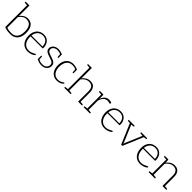

<svg xmlns="http://www.w3.org/2000/svg" viewBox="452 -2433 4147 4147"><g transform="rotate(45 2525.5 -359.0)"><path d="M270 6Q235 6 203 3.5Q171 1 142 -6Q113 -13 86 -26V-726H127V-406Q159 -451 204.5 -477.5Q250 -504 303 -504Q366 -504 409 -475.5Q452 -447 474.5 -391Q497 -335 497 -254Q497 -180 472.5 -120.5Q448 -61 397.5 -27.5Q347 6 270 6ZM269 -26Q332 -26 373 -54Q414 -82 434.5 -133Q455 -184 455 -252Q455 -363 414 -417.5Q373 -472 292 -472Q242 -472 200 -445Q158 -418 127 -371V-50Q159 -36 193 -31Q227 -26 269 -26ZM99 -726 94 -690 18 -697Q14 -698 11 -700.5Q8 -703 8 -708V-726Z M799 6Q729 6 678.5 -26.5Q628 -59 600.5 -118.5Q573 -178 573 -258Q573 -330 599.5 -385.5Q626 -441 676 -472.5Q726 -504 796 -504Q854 -504 897 -477.5Q940 -451 964.5 -403Q989 -355 989 -287Q989 -278 986.5 -274.5Q984 -271 977 -271H614Q614 -266 614 -261.5Q614 -257 614 -249Q616 -146 665 -86Q714 -26 802 -26Q839 -26 870.5 -37.5Q902 -49 925.5 -62Q949 -75 958 -79Q965 -81 970 -76L979 -63Q964 -43 934.5 -27.5Q905 -12 869 -3Q833 6 799 6ZM616 -298H952Q952 -378 909.5 -425.5Q867 -473 797 -473Q718 -473 671 -425.5Q624 -378 616 -298Z M1221 8Q1174 8 1136 -4.5Q1098 -17 1072 -31V-70L1095 -60Q1108 -49 1140.5 -35.5Q1173 -22 1219 -22Q1283 -22 1318.5 -55Q1354 -88 1354 -136Q1354 -171 1334.5 -190.5Q1315 -210 1283 -222Q1251 -234 1215 -245Q1178 -256 1146 -270.5Q1114 -285 1094.5 -308.5Q1075 -332 1075 -370Q1075 -409 1096.5 -439Q1118 -469 1154.5 -486.5Q1191 -504 1236 -504Q1273 -504 1308 -494.5Q1343 -485 1370 -475V-443L1343 -451Q1321 -461 1291 -467Q1261 -473 1238 -473Q1203 -473 1174.5 -460Q1146 -447 1129.5 -425Q1113 -403 1113 -375Q1113 -343 1134 -324Q1155 -305 1187.5 -294Q1220 -283 1253 -272Q1289 -261 1320.5 -246Q1352 -231 1372 -207Q1392 -183 1392 -142Q1392 -99 1371 -65Q1350 -31 1311.5 -11.5Q1273 8 1221 8ZM1337 -460 1370 -451V-363H1354Q1349 -363 1346 -366.5Q1343 -370 1343 -374ZM1104 -45 1072 -54V-142H1088Q1093 -142 1095.5 -138.5Q1098 -135 1099 -132Z M1686 6Q1621 6 1573 -25.5Q1525 -57 1499 -114.5Q1473 -172 1473 -248Q1473 -324 1499 -381.5Q1525 -439 1575 -471.5Q1625 -504 1697 -504Q1729 -504 1764.5 -495Q1800 -486 1834 -470V-446L1809 -447Q1783 -459 1756.5 -465.5Q1730 -472 1699 -472Q1639 -472 1598.5 -444Q1558 -416 1536.5 -366Q1515 -316 1515 -248Q1515 -148 1561.5 -87Q1608 -26 1692 -26Q1725 -26 1751 -34.5Q1777 -43 1797.5 -55.5Q1818 -68 1831 -79Q1834 -81 1837.5 -80Q1841 -79 1842 -76L1853 -63Q1829 -32 1785 -13Q1741 6 1686 6ZM1801 -455 1834 -446V-358H1817Q1812 -358 1809.5 -361.5Q1807 -365 1807 -369Z M1992 0V-726H2033V-407Q2066 -451 2112.5 -477.5Q2159 -504 2213 -504Q2269 -504 2305 -481.5Q2341 -459 2359.5 -417Q2378 -375 2378 -317V0H2338V-317Q2338 -391 2305 -431.5Q2272 -472 2204 -472Q2153 -472 2110 -445.5Q2067 -419 2033 -373V0ZM2365 0 2370 -37 2446 -29Q2451 -29 2454 -26Q2457 -23 2457 -18V0ZM1914 0V-18Q1914 -23 1917 -26Q1920 -29 1924 -29L2000 -37L2005 0ZM2005 -726 2000 -690 1924 -697Q1920 -698 1917 -700.5Q1914 -703 1914 -708V-726ZM2020 0 2024 -37 2101 -29Q2105 -29 2108 -26Q2111 -23 2111 -18V0Z M2583 0V-496H2604Q2612 -496 2615 -493Q2618 -490 2619 -482L2622 -367Q2645 -432 2685 -468.5Q2725 -505 2786 -505Q2809 -505 2828.5 -500Q2848 -495 2865 -486L2859 -459Q2858 -455 2855 -453Q2852 -451 2848 -452Q2840 -454 2820 -459.5Q2800 -465 2779 -465Q2721 -465 2684 -428Q2647 -391 2624 -322V0ZM2611 0 2615 -37 2692 -29Q2696 -29 2699 -26Q2702 -23 2702 -18V0ZM2505 0V-18Q2505 -23 2508 -26Q2511 -29 2515 -29L2591 -37L2596 0ZM2596 -496 2591 -460 2515 -467Q2511 -468 2508 -470.5Q2505 -473 2505 -478V-496Z M3146 6Q3076 6 3025.5 -26.5Q2975 -59 2947.5 -118.5Q2920 -178 2920 -258Q2920 -330 2946.5 -385.5Q2973 -441 3023 -472.5Q3073 -504 3143 -504Q3201 -504 3244 -477.5Q3287 -451 3311.5 -403Q3336 -355 3336 -287Q3336 -278 3333.5 -274.5Q3331 -271 3324 -271H2961Q2961 -266 2961 -261.5Q2961 -257 2961 -249Q2963 -146 3012 -86Q3061 -26 3149 -26Q3186 -26 3217.5 -37.5Q3249 -49 3272.5 -62Q3296 -75 3305 -79Q3312 -81 3317 -76L3326 -63Q3311 -43 3281.5 -27.5Q3252 -12 3216 -3Q3180 6 3146 6ZM2963 -298H3299Q3299 -378 3256.5 -425.5Q3214 -473 3144 -473Q3065 -473 3018 -425.5Q2971 -378 2963 -298Z M3653 0 3442 -496H3474Q3481 -496 3484.5 -493Q3488 -490 3490 -485L3660 -82Q3663 -74 3666 -65Q3669 -56 3672 -44Q3674 -53 3676.5 -62.5Q3679 -72 3683 -82L3854 -485Q3856 -490 3860 -493Q3864 -496 3869 -496H3899L3689 0ZM3470 -482V-496H3508V-482ZM3841 -482V-496H3879V-482ZM3480 -496 3475 -460 3399 -467Q3395 -468 3391.5 -470.5Q3388 -473 3388 -478V-496ZM3573 -496V-478Q3573 -473 3570 -470.5Q3567 -468 3563 -467L3487 -460L3482 -496ZM3860 -496 3855 -460 3779 -467Q3775 -468 3772 -470.5Q3769 -473 3769 -478V-496ZM3954 -496V-478Q3954 -473 3950.5 -470.5Q3947 -468 3943 -467L3867 -460L3862 -496Z M4232 6Q4162 6 4111.5 -26.5Q4061 -59 4033.5 -118.5Q4006 -178 4006 -258Q4006 -330 4032.5 -385.5Q4059 -441 4109 -472.5Q4159 -504 4229 -504Q4287 -504 4330 -477.5Q4373 -451 4397.5 -403Q4422 -355 4422 -287Q4422 -278 4419.5 -274.5Q4417 -271 4410 -271H4047Q4047 -266 4047 -261.5Q4047 -257 4047 -249Q4049 -146 4098 -86Q4147 -26 4235 -26Q4272 -26 4303.5 -37.5Q4335 -49 4358.5 -62Q4382 -75 4391 -79Q4398 -81 4403 -76L4412 -63Q4397 -43 4367.5 -27.5Q4338 -12 4302 -3Q4266 6 4232 6ZM4049 -298H4385Q4385 -378 4342.5 -425.5Q4300 -473 4230 -473Q4151 -473 4104 -425.5Q4057 -378 4049 -298Z M4568 0V-496H4590Q4602 -496 4603 -484L4607 -405Q4641 -450 4687 -477Q4733 -504 4789 -504Q4845 -504 4881 -481.5Q4917 -459 4935.5 -417Q4954 -375 4954 -317V0H4914V-317Q4914 -391 4881 -431.5Q4848 -472 4780 -472Q4729 -472 4686 -445.5Q4643 -419 4609 -373V0ZM4490 0V-18Q4490 -23 4493 -26Q4496 -29 4500 -29L4576 -37L4581 0ZM4596 0 4600 -37 4677 -29Q4681 -29 4684 -26Q4687 -23 4687 -18V0ZM4941 0 4946 -37 5022 -29Q5027 -29 5030 -26Q5033 -23 5033 -18V0ZM4581 -496 4576 -460 4500 -467Q4496 -468 4493 -470.5Q4490 -473 4490 -478V-496Z"/></g></svg>

Font: Aleo ExtraLight
Style: Regular
Weight: 250
Designer: Alessio Laiso
Foundry: Alessio Laiso
Version: Version 2.001;gftools[0.9.29]